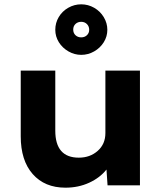

<svg xmlns="http://www.w3.org/2000/svg" viewBox="-20 -858 751 889"><path d="M76 -227V-531H236V-253Q236 -128 345 -128Q397 -128 432.5 -159.5Q468 -191 468 -242V-531H628V0H478L473 -73Q443 -35 393 -12Q343 11 283 11Q187 11 131.5 -52Q76 -115 76 -227ZM236 -720Q236 -752 252 -779Q268 -806 296 -822Q324 -838 356 -838Q388 -838 416 -822Q444 -806 460.5 -778.5Q477 -751 477 -720Q477 -689 460.5 -662.5Q444 -636 416 -620Q388 -604 356 -604Q325 -604 297 -620Q269 -636 252.5 -662.5Q236 -689 236 -720ZM393 -720Q393 -736 382.5 -746.5Q372 -757 356 -757Q340 -757 329.5 -747Q319 -737 319 -721Q319 -705 329.5 -695Q340 -685 356 -685Q372 -685 382.5 -695Q393 -705 393 -720Z"/></svg>

Font: Lexend Exa HM Xlight
Style: Bold
Weight: 700
Designer: Bonnie Shaver-Troup, Thomas Jockin, Octavio Pardo
Foundry: Lexend
Version: Version 1.091